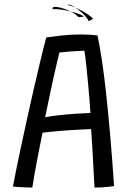

<svg xmlns="http://www.w3.org/2000/svg" viewBox="-20 -817 566 844"><path d="M122 7.5Q113.5 7.5 102 7Q90.5 6.5 78.2 6Q66 5.5 55.2 4.8Q44.5 4 37 3Q41.5 -22 50.8 -68.5Q60 -115 73 -175Q86 -235 100.5 -301.2Q115 -367.5 130 -433Q145 -498.5 158.8 -555.2Q172.5 -612 183.5 -652.5Q207 -656 249.2 -660.8Q291.5 -665.5 336 -665.5Q353.5 -665.5 372.5 -664.5Q391.5 -663.5 408.5 -661.5Q418 -617.5 427.5 -555.2Q437 -493 446 -410.8Q455 -328.5 464 -226Q473 -123.5 481.5 1Q471.5 2.5 456.2 4.2Q441 6 425.2 6.8Q409.5 7.5 395.5 7.5Q394.5 -7 393.2 -32.2Q392 -57.5 390.2 -88.8Q388.5 -120 386.8 -151.2Q385 -182.5 383.2 -208.5Q381.5 -234.5 380.5 -249.5Q364.5 -249 340 -247.8Q315.5 -246.5 288 -244.8Q260.5 -243 235 -240.8Q209.5 -238.5 191 -236.5Q172.5 -234.5 167 -233.5Q157.5 -187.5 148.5 -141.2Q139.5 -95 132.5 -56Q125.5 -17 122 7.5ZM178.5 -301.5Q199 -306 234.5 -310Q270 -314 308.8 -316.8Q347.5 -319.5 377.5 -320.5Q376.5 -337.5 373.8 -373.2Q371 -409 367 -451.5Q363 -494 359 -532.5Q355 -571 351 -594Q338.5 -594 315.8 -592.5Q293 -591 271.5 -589.2Q250 -587.5 241 -586Q238 -574 231.8 -547.8Q225.5 -521.5 217 -483.5Q208.5 -445.5 198.8 -399.2Q189 -353 178.5 -301.5ZM389.5 -735Q381 -743.5 366.8 -753.2Q352.5 -763 335.8 -771.8Q319 -780.5 303 -787Q287 -793.5 275.5 -795.5Q277.5 -796.5 278 -796.2Q278.5 -796 279.2 -796Q280 -796 281.5 -796.5Q285 -798 296 -792.5Q307 -787 321.2 -776.5Q335.5 -766 349 -752.5Q362.5 -739 370 -724Q370.5 -724.5 372.8 -725.5Q375 -726.5 379.2 -728.8Q383.5 -731 389.5 -735ZM349 -745Q339 -751.5 321.8 -757.5Q304.5 -763.5 284 -768.2Q263.5 -773 244.2 -775.5Q225 -778 211 -776.5Q211 -776.5 211 -778Q211 -779.5 211.2 -781.5Q211.5 -783.5 213 -785Q217 -788 230.5 -786.2Q244 -784.5 262 -778.5Q280 -772.5 297.2 -763Q314.5 -753.5 324.5 -742Q326 -742.5 332 -742Q338 -741.5 349 -745Z"/></svg>

Font: Grandstander Thin Light
Style: Regular
Weight: 300
Version: Version 1.200